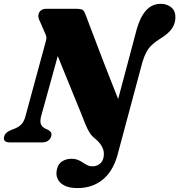

<svg xmlns="http://www.w3.org/2000/svg" viewBox="-49 -746 939 1006"><path d="M668 -595 547 -140.5 585.5 -188.5Q572 -222 557.5 -258.8Q543 -295.5 527.5 -334.8Q512 -374 496 -415.2Q480 -456.5 463.8 -499.5Q447.5 -542.5 430.8 -586.2Q414 -630 397 -675Q390 -693.5 378.2 -696.8Q366.5 -700 349.5 -700H193.5Q174.5 -700 163.8 -690Q153 -680 152 -665Q151 -650 160 -634.5L185.5 -575.5Q192 -563 193.8 -552.8Q195.5 -542.5 189 -522L84.5 -137.5Q77 -108 61.8 -93.2Q46.5 -78.5 24 -70.5L11 -65.5Q-5.5 -59 -14.5 -51Q-23.5 -43 -27 -31Q-31.5 -16.5 -24.5 -8.2Q-17.5 0 2.5 0H170.5Q190.5 0 202.5 -8.2Q214.5 -16.5 219 -30.5Q222.5 -42.5 218.8 -50.8Q215 -59 203 -65.5L192 -70.5Q173.5 -78.5 166.2 -93.2Q159 -108 166.5 -137L284.5 -564L225.5 -524Q240 -486.5 255 -449.2Q270 -412 285 -375Q300 -338 314.8 -301.8Q329.5 -265.5 344 -230.2Q358.5 -195 372.2 -161.2Q386 -127.5 398.5 -95Q410 -67.5 421.2 -50Q432.5 -32.5 450.5 -18.5Q464.5 -7 473.8 4.8Q483 16.5 488.2 28.2Q493.5 40 494.8 51.8Q496 63.5 494 76Q489.5 101.5 472.5 113.5Q455.5 125.5 437 125.5Q421 125.5 409.2 119.8Q397.5 114 385.8 106Q374 98 359.5 92Q345 86 324.5 86Q298 86 277 99.2Q256 112.5 250 138.5Q242.5 165.5 251.8 188.5Q261 211.5 287.2 225.5Q313.5 239.5 357 239.5Q433 239.5 487 197Q541 154.5 565.5 70.5L697 -420Q706.5 -451.5 718 -472.8Q729.5 -494 747 -510.8Q764.5 -527.5 791.5 -544Q832 -568.5 850.8 -594.8Q869.5 -621 870 -653.5Q871 -688.5 848.5 -707.2Q826 -726 793.5 -726Q749 -726 718 -693.2Q687 -660.5 668 -595Z"/></svg>

Font: Fraunces ExtraBold
Style: Italic
Weight: 800
Italic angle: -16°
Version: Version 1.000;[b76b70a41]